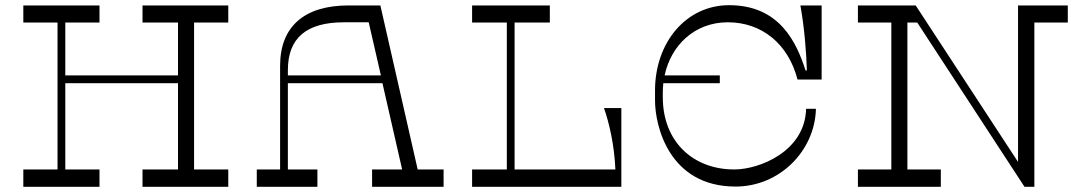

<svg xmlns="http://www.w3.org/2000/svg" viewBox="-20 -721 4211 741"><path d="M861 -634V-700H530V-634H667V-430H232V-634H364V-700H70V-634H202V-67H70V0H364V-67H232V-400H667V-67H530V0H861V-67H729V-634Z M1592 -67 1448 -700H1325C1155 -700 1061 -619 1061 -467V-67H971V0H1205V-67H1091V-400H1456L1532 -67H1416V0H1692V-67ZM1091 -430V-450C1091 -575 1163 -635 1308 -635H1403L1450 -430Z M2311 -304C2331 -247 2351 -162 2355 -67H1966V-634H2102V-700H1802V-634H1936V-67H1802V0H2378V-304Z M2789 -635C2919 -635 3022 -553 3058 -414H3151V-700H3069C3085 -612 3092 -516 3094 -449H3089C3055 -554 2991 -701 2794 -701C2627 -701 2508 -556 2508 -372V-333C2508 -237 2561 -1 2819 -1C2989 -1 3125 -139 3129 -301H3091C3087 -137 2911 -67 2814 -67C2655 -67 2538 -174 2538 -346V-366C2538 -377 2539 -389 2540 -400H2758V-430H2545C2569 -544 2659 -635 2789 -635Z M4101 -700H3909V-96L3514 -700H3291V-634H3420V-67H3291V0H3611V-67H3482V-634H3520L3934 0H3972V-634H4101Z"/></svg>

Font: Space Cowgirl Light
Style: Regular
Weight: 300
Designer: Valery Marier
Foundry: Valery Marier
Version: Version 1.000;hotconv 1.0.109;makeotfexe 2.5.65596